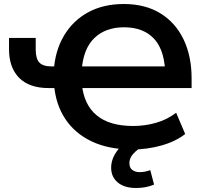

<svg xmlns="http://www.w3.org/2000/svg" viewBox="-20 -735 1043 957"><path d="M639 10Q523 10 438.5 -29.5Q354 -69 305.5 -142Q257 -215 249 -316L276 -296H223Q126 -296 75.5 -347Q25 -398 25 -489V-546H158V-488Q158 -443 176 -423.5Q194 -404 237 -404H268L248 -381Q254 -481 298.5 -556.5Q343 -632 419 -673.5Q495 -715 597 -715Q704 -715 779.5 -668.5Q855 -622 895 -538.5Q935 -455 935 -345V-296H365L388 -316Q398 -213 462 -160Q526 -107 644 -107Q701 -107 756.5 -122.5Q812 -138 858 -173L903 -67Q854 -29 783.5 -9.5Q713 10 639 10ZM598 -599Q506 -599 450 -545Q394 -491 387 -381L365 -404H833L804 -352Q804 -479 750.5 -539Q697 -599 598 -599ZM658 202Q600 202 567 174.5Q534 147 534 101Q534 58 563 18Q592 -22 639 -43L684 0Q669 8 655 20.5Q641 33 633 47.5Q625 62 625 78Q625 102 640 112.5Q655 123 675 123Q690 123 702.5 120.5Q715 118 729 113L748 185Q726 194 705 198Q684 202 658 202Z"/></svg>

Font: Nunito Sans 8pt
Style: Bold
Weight: 700
Version: Version 3.101;gftools[0.9.27]